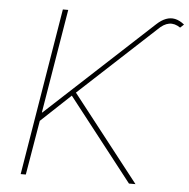

<svg xmlns="http://www.w3.org/2000/svg" viewBox="-52 -782 822 833"><g transform="rotate(5 359.0 -365.0)"><path d="M68.4 0 188.5 -727.5H211.9L136.7 -274.4H138.7L597.7 -699.2Q617.7 -717.8 637.5 -725.3Q657.2 -732.9 677.2 -728.8Q697.3 -724.6 717.8 -708L702.1 -693.4Q677.2 -710.4 653.3 -706.3Q629.4 -702.1 605.5 -677.7L276.4 -373L568.4 0H540L259.8 -358.4L130.9 -237.3L90.8 0Z"/></g></svg>

Font: Inter Thin
Style: Italic
Weight: 250
Italic angle: -9.3988°
Designer: Rasmus Andersson
Foundry: rsms
Version: Version 4.001;git-66647c0bb